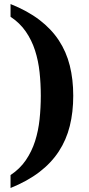

<svg xmlns="http://www.w3.org/2000/svg" viewBox="-20 -792 440 951"><path d="M182.1 -317.9Q182.1 -377.4 176 -434.3Q169.9 -491.2 153.6 -542Q137.2 -592.8 107.9 -635.5Q78.6 -678.2 32.2 -709V-772Q115.7 -738.8 174.8 -693.8Q233.9 -648.9 271.2 -592.3Q308.6 -535.6 325.7 -467Q342.8 -398.4 342.8 -317.9Q342.8 -236.8 325.7 -168Q308.6 -99.1 271.2 -42Q233.9 15.1 174.8 60.3Q115.7 105.5 32.2 139.2V75.2Q78.6 44.4 107.9 1.5Q137.2 -41.5 153.6 -92.5Q169.9 -143.6 176 -200.9Q182.1 -258.3 182.1 -317.9Z"/></svg>

Font: Sahl Naskh
Style: Bold
Weight: 700
Designer: Pascal Zoghbi
Version: Version 1.001